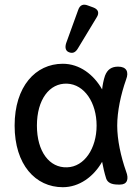

<svg xmlns="http://www.w3.org/2000/svg" viewBox="-20 -770 586 801"><path d="M242 11C310 11 370 -32 406 -95C410 -73 416 -47 423 -25C429 -8 445 0 473 0H481C510 0 519 -22 506 -55C484 -117 469 -187 469 -246C469 -305 484 -376 506 -438C519 -471 507 -492 473 -492C445 -492 428 -480 418 -454C412 -436 408 -416 406 -397C371 -459 312 -504 242 -504C128 -504 41 -409 41 -246C41 -83 128 11 242 11ZM134 -246C134 -354 186 -424 260 -421C332 -418 383 -342 383 -246C383 -151 332 -74 260 -72C186 -69 134 -138 134 -246ZM256 -590C250 -571 254 -557 268 -552C283 -546 295 -551 305 -568L383 -697C395 -715 391 -731 369 -739L347 -747C327 -755 313 -749 306 -728Z"/></svg>

Font: 寒蝉半圆体
Style: Regular
Weight: 400
Designer: Yoshimichi Ohira & Warren
Foundry: ChillType
Version: Version 1.800;Glyphs 3.1.1 (3135)